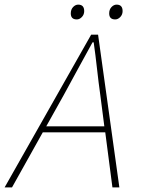

<svg xmlns="http://www.w3.org/2000/svg" viewBox="-28 -810 648 830"><path d="M248 -400 172 -264H423L406 -396Q398 -453 391.5 -512Q385 -571 377 -627H372Q339 -567 309.5 -513Q280 -459 248 -400ZM-8 0 366 -660H396L488 0H458L427 -238H157L24 0ZM304 -726Q278 -726 278 -752Q278 -769 288 -779.5Q298 -790 310 -790Q336 -790 336 -762Q336 -747 326 -736.5Q316 -726 304 -726ZM470 -726Q444 -726 444 -752Q444 -769 454 -779.5Q464 -790 476 -790Q502 -790 502 -762Q502 -747 492 -736.5Q482 -726 470 -726Z"/></svg>

Font: Source Code Pro ExtraLight
Style: Italic
Weight: 200
Italic angle: -11°
Monospace: yes
Designer: Paul D. Hunt, Teo Tuominen
Foundry: Adobe Systems Incorporated
Version: Version 1.050;PS 1.000;hotconv 16.6.51;makeotf.lib2.5.65220